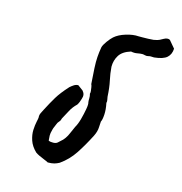

<svg xmlns="http://www.w3.org/2000/svg" viewBox="-98 -727 775 819"><g transform="rotate(15 290.0 -317.0)"><path d="M185 4Q178 0 166.5 -4.5Q155 -9 144.5 -14Q134 -19 127 -24Q105 -45 97 -69Q89 -93 90 -114.5Q91 -136 94.5 -151.5Q98 -167 98 -171Q97 -182 101.5 -191Q106 -200 110 -208Q128 -243 144 -269.5Q160 -296 191 -330Q199 -337 207.5 -342.5Q216 -348 226 -348L249 -331Q256 -323 257.5 -314.5Q259 -306 255 -295Q253 -288 250 -280.5Q247 -273 243 -267Q226 -251 215.5 -231Q205 -211 195 -193Q193 -183 187 -177Q181 -171 178 -162Q176 -156 173 -150Q170 -144 168 -136Q163 -118 163.5 -109Q164 -100 165 -87Q173 -83 186 -83.5Q199 -84 205 -90Q224 -106 232 -117.5Q240 -129 245 -141.5Q250 -154 259 -173Q268 -188 274.5 -212Q281 -236 285 -258.5Q289 -281 286 -289Q285 -296 285.5 -306Q286 -316 283 -326Q285 -331 284 -338Q283 -345 282 -353Q281 -361 278 -367Q275 -408 273.5 -436Q272 -464 273.5 -485.5Q275 -507 279 -530Q282 -541 294 -557.5Q306 -574 316 -583Q334 -599 365 -608.5Q396 -618 420 -616Q424 -616 436 -616Q448 -616 462 -616.5Q476 -617 486 -618Q495 -620 502 -621.5Q509 -623 526 -633Q542 -642 553 -636L580 -604Q579 -579 563 -564.5Q547 -550 507 -546Q500 -546 494 -546.5Q488 -547 482 -545Q475 -543 467.5 -545Q460 -547 456 -547Q446 -547 433.5 -544.5Q421 -542 406 -545Q370 -534 356 -511.5Q342 -489 342 -461Q344 -432 350.5 -402.5Q357 -373 359 -333Q360 -325 361.5 -319Q363 -313 361 -306Q367 -278 365.5 -255Q364 -232 359 -223Q358 -217 357.5 -198Q357 -179 346 -157Q322 -110 297 -72Q272 -34 235 -8Q224 -2 213 1Q202 4 185 4Z"/></g></svg>

Font: Caveat SemiBold
Style: Regular
Weight: 600
Designer: Pablo Impallari
Foundry: Pablo Impallari
Version: Version 2.000